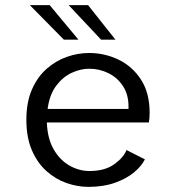

<svg xmlns="http://www.w3.org/2000/svg" viewBox="-20 -719 690 750"><path d="M326 11Q283 11 240 -4Q197 -19 161.5 -50.8Q126 -82.5 104.5 -132.2Q83 -182 83 -251Q83 -320 104.8 -369.5Q126.5 -419 162.5 -450.5Q198.5 -482 241.5 -497Q284.5 -512 328 -512Q389 -512 443 -486Q497 -460 530.8 -408Q564.5 -356 564.5 -278.5Q564.5 -270 563.8 -259Q563 -248 561.5 -240.5H163Q165.5 -177 190 -135Q214.5 -93 251.8 -72Q289 -51 329.5 -51Q390 -51 426.8 -77.8Q463.5 -104.5 474 -133L546 -96.5Q532.5 -69.5 502.8 -45Q473 -20.5 428.2 -4.8Q383.5 11 326 11ZM328.5 -450.5Q294.5 -450.5 260 -434.5Q225.5 -418.5 199.5 -384Q173.5 -349.5 166 -293.5H482V-303Q482 -350 460.2 -383Q438.5 -416 403.5 -433.2Q368.5 -450.5 328.5 -450.5ZM375 -564 248 -699H324L431 -564ZM229.5 -564 96.5 -699H174L286.5 -564Z"/></svg>

Font: Trispace Light
Style: Regular
Weight: 300
Designer: Tyler Finck
Foundry: Etcetera Type Company
Version: Version 1.210; ttfautohint (v1.8.3)